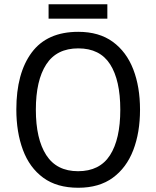

<svg xmlns="http://www.w3.org/2000/svg" viewBox="-20 -875 736 905"><path d="M640 -358Q640 -250 608 -167Q576 -84 511.5 -37Q447 10 349 10Q248 10 183.5 -37.5Q119 -85 88 -168.5Q57 -252 57 -359Q57 -530 129.5 -627.5Q202 -725 349 -725Q447 -725 511.5 -678Q576 -631 608 -548.5Q640 -466 640 -358ZM149 -358Q149 -220 198 -144Q247 -68 348 -68Q450 -68 498.5 -143.5Q547 -219 547 -358Q547 -497 499 -572Q451 -647 349 -647Q247 -647 198 -571.5Q149 -496 149 -358ZM486 -855V-787H209V-855Z"/></svg>

Font: Noto Sans Gurmukhi UI SemiCondensed
Style: Regular
Weight: 400
Width: 4
Designer: Jelle Bosma - Monotype Design Team
Foundry: Monotype Imaging Inc.
Version: Version 2.004; ttfautohint (v1.8.4.7-5d5b)